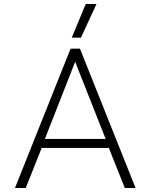

<svg xmlns="http://www.w3.org/2000/svg" viewBox="-20 -943 755 963"><path d="M410 -923H464L386 -754H340ZM334 -699H381L660 0H606L526 -201H189L109 0H55ZM510 -246 357 -633 205 -246Z"/></svg>

Font: Prompt ExtraLight
Style: Regular
Weight: 275
Designer: Katatrad Team
Foundry: CadsonDemak
Version: Version 1.001